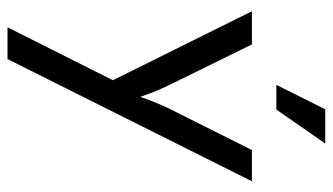

<svg xmlns="http://www.w3.org/2000/svg" viewBox="-200 -444 852 491"><g transform="rotate(90 225.5 -198.0)"><path d="M196.5 -479.2H259.7L346.5 -604.2H259ZM49.3 208.3H130.6L443.1 -416.7H363.2L272.9 -236.1C256.2 -204.2 242.4 -175.7 227.1 -131.2C212.5 -175.7 197.9 -203.5 181.9 -236.1L93.1 -416.7H8.3L184.7 -61.1Z"/></g></svg>

Font: Afacad
Style: Regular
Weight: 400
Designer: Kristian Moeller
Foundry: Dicotype
Version: Version 1.000